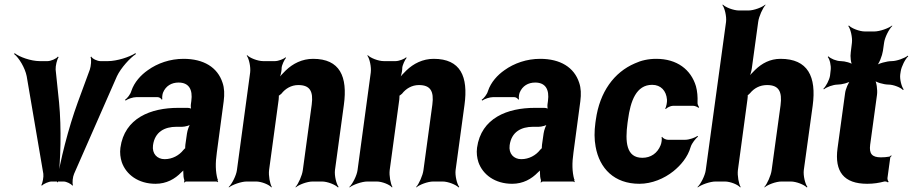

<svg xmlns="http://www.w3.org/2000/svg" viewBox="-20 -796 4003 842"><path d="M239 -347 224 -491C223 -506 230 -536 237 -545L234 -548C227 -538 202 -528 189 -528H154C116 -528 65 -546 44 -563L42 -559C63 -543 90 -498 97 -462L170 -34C172 -21 167 7 161 16L164 18C171 10 194 0 206 0H259C271 0 292 10 297 18L300 16C296 7 299 -21 305 -34L493 -462C510 -498 551 -543 576 -559L574 -563C549 -546 492 -528 454 -528H420C407 -528 385 -538 380 -548L377 -545C382 -536 379 -506 374 -491L321 -347C280 -235 242 -85 230 3H234C246 -85 250 -235 239 -347Z M931 -128 961 -352C965 -383 964 -410 956 -433C934 -501 873 -538 785 -538C726 -538 671 -519 628 -488C598 -467 569 -436 556 -397C552 -382 538 -365 528 -358L531 -355C540 -362 563 -370 578 -370H671C679 -370 687 -364 689 -359L692 -361C690 -366 692 -383 695 -390C707 -419 732 -434 763 -434C808 -434 826 -404 819 -353L817 -338C816 -331 817 -318 820 -314L822 -317C819 -321 808 -323 802 -323H761C642 -323 526 -279 508 -148C505 -125 508 -104 514 -85C533 -30 587 10 662 10C710 10 747 -11 775 -40C780 -44 786 -50 788 -54L785 -55C783 -51 784 -43 784 -37C784 -26 785 -16 788 -7C789 -5 788 1 787 3L788 5C789 3 794 0 797 0H929C931 0 934 2 935 3L937 1C936 0 934 -2 934 -4C934 -5 936 -7 936 -7L934 -10C925 -43 924 -80 931 -128ZM651 -159C659 -218 702 -240 754 -240H779C791 -240 814 -246 822 -253L818 -256C810 -249 802 -225 800 -211L793 -162C793 -159 791 -145 793 -143L795 -146C793 -148 786 -141 784 -138C766 -115 736 -98 702 -98C669 -98 646 -122 651 -159Z M1288 -423C1338 -423 1355 -397 1347 -337L1308 -50C1305 -26 1288 11 1276 24L1277 26C1290 14 1327 0 1351 0H1392C1416 0 1451 14 1462 26L1465 24C1455 11 1446 -26 1449 -50L1488 -336C1505 -460 1471 -538 1353 -538C1305 -538 1264 -517 1233 -487C1223 -477 1206 -460 1200 -450L1203 -448C1209 -459 1214 -478 1215 -493V-498C1216 -511 1227 -534 1234 -542L1232 -545C1225 -537 1200 -528 1186 -528H1134C1110 -528 1075 -542 1064 -554L1062 -552C1072 -539 1080 -502 1077 -478L1019 -50C1016 -26 997 11 983 24L984 26C999 14 1038 0 1062 0H1103C1127 0 1161 14 1170 26L1172 24C1164 11 1157 -26 1160 -50L1202 -359C1202 -362 1204 -378 1202 -379L1199 -375C1201 -374 1212 -383 1214 -385C1231 -407 1257 -423 1288 -423Z M1817 -423C1867 -423 1884 -397 1876 -337L1837 -50C1834 -26 1817 11 1805 24L1806 26C1819 14 1856 0 1880 0H1921C1945 0 1980 14 1991 26L1994 24C1984 11 1975 -26 1978 -50L2017 -336C2034 -460 2000 -538 1882 -538C1834 -538 1793 -517 1762 -487C1752 -477 1735 -460 1729 -450L1732 -448C1738 -459 1743 -478 1744 -493V-498C1745 -511 1756 -534 1763 -542L1761 -545C1754 -537 1729 -528 1715 -528H1663C1639 -528 1604 -542 1593 -554L1591 -552C1601 -539 1609 -502 1606 -478L1548 -50C1545 -26 1526 11 1512 24L1513 26C1528 14 1567 0 1591 0H1632C1656 0 1690 14 1699 26L1701 24C1693 11 1686 -26 1689 -50L1731 -359C1731 -362 1733 -378 1731 -379L1728 -375C1730 -374 1741 -383 1743 -385C1760 -407 1786 -423 1817 -423Z M2495 -128 2525 -352C2529 -383 2528 -410 2520 -433C2498 -501 2437 -538 2349 -538C2290 -538 2235 -519 2192 -488C2162 -467 2133 -436 2120 -397C2116 -382 2102 -365 2092 -358L2095 -355C2104 -362 2127 -370 2142 -370H2235C2243 -370 2251 -364 2253 -359L2256 -361C2254 -366 2256 -383 2259 -390C2271 -419 2296 -434 2327 -434C2372 -434 2390 -404 2383 -353L2381 -338C2380 -331 2381 -318 2384 -314L2386 -317C2383 -321 2372 -323 2366 -323H2325C2206 -323 2090 -279 2072 -148C2069 -125 2072 -104 2078 -85C2097 -30 2151 10 2226 10C2274 10 2311 -11 2339 -40C2344 -44 2350 -50 2352 -54L2349 -55C2347 -51 2348 -43 2348 -37C2348 -26 2349 -16 2352 -7C2353 -5 2352 1 2351 3L2352 5C2353 3 2358 0 2361 0H2493C2495 0 2498 2 2499 3L2501 1C2500 0 2498 -2 2498 -4C2498 -5 2500 -7 2500 -7L2498 -10C2489 -43 2488 -80 2495 -128ZM2215 -159C2223 -218 2266 -240 2318 -240H2343C2355 -240 2378 -246 2386 -253L2382 -256C2374 -249 2366 -225 2364 -211L2357 -162C2357 -159 2355 -145 2357 -143L2359 -146C2357 -148 2350 -141 2348 -138C2330 -115 2300 -98 2266 -98C2233 -98 2210 -122 2215 -159Z M2732 -257 2734 -271C2745 -353 2770 -424 2840 -424C2878 -424 2902 -398 2905 -359C2906 -349 2902 -326 2897 -320L2900 -318C2905 -324 2921 -332 2931 -332H3020C3028 -332 3039 -327 3043 -323L3046 -326C3043 -330 3038 -339 3039 -347C3040 -372 3038 -396 3032 -418C3010 -491 2949 -538 2858 -538C2823 -538 2792 -531 2764 -518C2673 -479 2610 -393 2593 -271L2591 -257C2586 -220 2586 -185 2592 -153C2609 -57 2674 10 2784 10C2839 10 2893 -13 2933 -45C2964 -70 2996 -106 3009 -152C3014 -168 3031 -189 3041 -197L3039 -200C3028 -192 3002 -183 2985 -183H2909C2900 -183 2886 -190 2884 -196L2881 -194C2884 -188 2881 -168 2877 -159C2863 -124 2834 -104 2797 -104C2726 -104 2721 -174 2732 -257Z M3344 -423C3395 -423 3411 -395 3403 -334L3364 -50C3361 -26 3344 11 3332 24L3333 26C3346 14 3383 0 3407 0H3448C3472 0 3507 14 3518 26L3521 24C3511 11 3502 -26 3505 -50L3544 -333C3561 -460 3523 -538 3403 -538C3357 -538 3321 -518 3292 -490C3282 -480 3266 -464 3260 -455L3264 -453C3269 -463 3275 -481 3277 -496L3305 -700C3308 -724 3325 -761 3337 -774L3336 -776C3323 -764 3286 -750 3262 -750H3221C3197 -750 3161 -764 3150 -776L3148 -774C3158 -761 3167 -724 3164 -700L3075 -50C3072 -26 3053 11 3039 24L3040 26C3055 14 3094 0 3118 0H3159C3183 0 3217 14 3226 26L3228 24C3220 11 3213 -26 3216 -50L3258 -361C3259 -365 3260 -380 3258 -381L3256 -377C3258 -376 3267 -385 3269 -387C3287 -409 3312 -423 3344 -423Z M3783 10C3812 10 3835 6 3858 0C3863 -1 3871 1 3874 4L3877 1C3874 -2 3871 -11 3872 -16L3884 -104C3884 -107 3888 -110 3890 -112L3888 -115C3886 -113 3882 -109 3879 -109C3868 -107 3856 -106 3843 -106C3804 -106 3791 -122 3796 -161L3826 -380C3829 -401 3824 -438 3815 -449L3811 -446C3820 -435 3856 -425 3877 -425C3898 -425 3931 -412 3940 -401L3943 -404C3934 -415 3925 -449 3928 -470L3930 -483C3933 -504 3950 -538 3963 -549L3961 -552C3948 -541 3912 -528 3891 -528C3870 -528 3832 -518 3819 -507L3822 -504C3835 -515 3849 -552 3852 -573L3857 -608C3860 -632 3879 -669 3893 -682L3892 -684C3877 -672 3838 -658 3814 -658H3773C3749 -658 3714 -672 3703 -684L3700 -682C3710 -669 3719 -632 3716 -608L3711 -567C3708 -548 3711 -517 3720 -507L3724 -510C3715 -520 3685 -528 3667 -528C3648 -528 3622 -539 3613 -549L3610 -546C3619 -536 3625 -508 3623 -490L3620 -464C3617 -445 3602 -417 3591 -407L3593 -404C3604 -414 3634 -425 3653 -425C3671 -425 3704 -433 3715 -443L3712 -446C3701 -436 3688 -405 3686 -387L3653 -146C3639 -43 3681 10 3783 10Z"/></svg>

Font: Asimov
Style: EdgeNarIt
Weight: 500
Designer: Google
Version: Version 2.000980: 2014